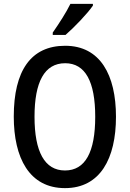

<svg xmlns="http://www.w3.org/2000/svg" viewBox="-20 -960 669 990"><path d="M459 -931V-940H343C321 -895 286 -841 252 -792V-780H318C362 -818 432 -891 459 -931ZM578 -358C578 -573 497 -724 316 -724C139 -724 51 -595 51 -359C51 -146 131 10 315 10C497 10 578 -143 578 -358ZM158 -358C158 -537 209 -634 316 -634C420 -634 471 -539 471 -358C471 -176 420 -81 315 -81C210 -81 158 -178 158 -358Z"/></svg>

Font: Noto Sans Devanagari Condensed Medium
Style: Regular
Weight: 500
Width: 3
Designer: Jelle Bosma - Monotype Design Team
Foundry: Monotype Imaging Inc.
Version: Version 2.004